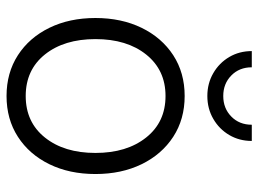

<svg xmlns="http://www.w3.org/2000/svg" viewBox="-120 -648 778 578"><g transform="rotate(90 269.0 -359.0)"><path d="M269 10.3Q199.2 10.3 146.2 -23.9Q93.3 -58.1 63.7 -118.7Q34.2 -179.2 34.2 -257.3Q34.2 -335.4 63.7 -396.2Q93.3 -457 146.2 -491.5Q199.2 -525.9 269 -525.9Q338.9 -525.9 391.8 -491.5Q444.8 -457 474.4 -396.2Q503.9 -335.4 503.9 -257.3Q503.9 -179.2 474.4 -118.7Q444.8 -58.1 391.8 -23.9Q338.9 10.3 269 10.3ZM269 -47.4Q347.7 -47.4 394 -105.2Q440.4 -163.1 440.4 -257.3Q440.4 -351.6 394 -409.9Q347.7 -468.3 269 -468.3Q190.9 -468.3 144.3 -410.2Q97.7 -352.1 97.7 -257.3Q97.7 -163.1 144 -105.2Q190.4 -47.4 269 -47.4ZM269 -594.2Q231 -594.2 200.2 -612.1Q169.4 -629.9 151.6 -660.2Q133.8 -690.4 133.8 -728H182.6Q182.6 -690.4 207.3 -666.3Q231.9 -642.1 269 -642.1Q306.2 -642.1 330.8 -666.3Q355.5 -690.4 355.5 -728H404.3Q404.3 -690.4 386.5 -660.2Q368.7 -629.9 337.9 -612.1Q307.1 -594.2 269 -594.2Z"/></g></svg>

Font: Inter Display Light
Style: Regular
Weight: 300
Designer: Rasmus Andersson
Foundry: rsms
Version: Version 4.000;git-a52131595